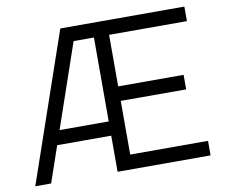

<svg xmlns="http://www.w3.org/2000/svg" viewBox="-79 -817 1075 915"><g transform="rotate(-10 459.0 -360.0)"><path d="M268 -720H446.7V-649.7H289L329.7 -678L96.7 0H20ZM130.7 -243.7H469.3V-174.7H130.7ZM418.3 -720H868.3V-649.7H491.7V-400.3H808.3V-330H491.7V-70.3H868.3V0H418.3Z"/></g></svg>

Font: Tap Sans
Style: Regular
Weight: 400
Designer: Tap Payments
Foundry: Tap Payments
Version: Version 1.001;Glyphs 3.1.2 (3151)